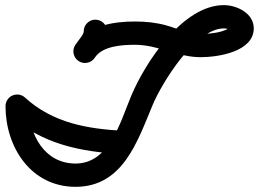

<svg xmlns="http://www.w3.org/2000/svg" viewBox="-20 -677 1001 742"><path d="M303.6 -554.9C303.9 -543.2 279.6 -517.7 270 -501.6C257.2 -480.2 264.2 -452.6 285.6 -439.9C306.9 -427.2 334.6 -434.2 347.3 -455.5C365 -485.3 394.5 -521.8 393.6 -557.1C393 -582 372.3 -601.6 347.5 -601C322.6 -600.4 303 -579.7 303.6 -554.9ZM346.4 -454.1C376.1 -500 453.7 -503.9 501.9 -503.9C592.6 -503.9 666.2 -456 754.9 -456C822.1 -456 960.7 -476.6 960.7 -567.7C960.7 -625.8 895.2 -657.2 844.9 -657.2C685.6 -657.2 540.8 -434.8 487 -306.4C445.1 -206.2 403.3 -45 272 -45C151 -45 91.3 -158.2 91.3 -266.8C91.3 -291.6 71.1 -311.8 46.3 -311.8C21.4 -311.8 1.3 -291.6 1.3 -266.8C1.3 -107.8 100 45 272 45C455.4 45 511.3 -131.4 570 -271.6C606.3 -358.2 735.5 -567.2 844.9 -567.2C853.9 -567.2 866.2 -564.8 873 -558.2C875.3 -556 870.7 -571 870.7 -567.7C870.7 -565.9 871 -571.5 871.7 -573.2C871.8 -573.7 872.7 -575 872.3 -574.7C847.9 -549.7 787.2 -546 754.9 -546C706.8 -546 668.9 -565.8 623.6 -578.6C583.9 -589.8 543 -593.9 501.9 -593.9C418.5 -593.9 319.9 -578.9 270.8 -503C257.3 -482.1 263.3 -454.2 284.2 -440.7C305.1 -427.3 332.9 -433.3 346.4 -454.1ZM15.9 -233.5C139.9 -120.4 291.4 -89.9 454.2 -81.5C479 -80.3 500.1 -99.3 501.4 -124.2C502.7 -149 483.6 -170.1 458.8 -171.4C317.7 -178.7 184.3 -201.7 76.6 -300C58.3 -316.8 29.8 -315.5 13 -297.1C-3.7 -278.7 -2.4 -250.3 15.9 -233.5Z"/></svg>

Font: FRB American Cursive Guidelines Arrows Black
Style: Bold Italic
Weight: 900
Italic angle: -25°
Version: Version 2.0;Modular Font Editor K font №1